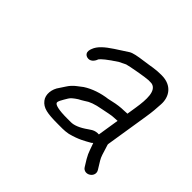

<svg xmlns="http://www.w3.org/2000/svg" viewBox="-132 -674 825 825"><g transform="rotate(45 280.5 -261.0)"><path d="M372.5 -146.3 372.1 -146.1 358.9 -137.5 358.4 -137.2C326.6 -114.2 301.7 -105.5 284 -105.5H258.8C208.8 -105.5 187.7 -112.4 182.8 -119.2L182.6 -119.5L182.3 -119.8C176.9 -126.2 189.5 -145.8 203.4 -169.1C208.2 -177.2 218.5 -186.3 236 -197.6C243.5 -201.5 254.1 -207.4 261.5 -212.2L262.1 -212.6L262.7 -213C276.9 -223.7 301.2 -233.1 337.4 -239.4C359.7 -243.2 385 -250.5 405 -250.5H405.7L421.2 -251.4L405.7 -153.3C395.1 -154.3 382.4 -152.1 372.5 -146.3ZM415.8 -106.7C433.1 -59.7 429.3 -62.4 461.8 -11C470.3 3.3 488.1 5 501.1 -3.9C514 -12.2 519.2 -28.7 510.7 -42.2C500.6 -58.4 498.4 -62.7 489.1 -77.3C480 -91.7 475 -111.8 468.8 -131.5L463.8 -147.3C463.1 -149.3 463 -151.2 463.3 -153.3L494.3 -348.9C500.8 -389.9 500.8 -401.4 503 -433.7C506.1 -480.6 479.1 -524 416.8 -524C376.3 -524 367.1 -519.5 318.4 -513.1C284.9 -508.7 261.4 -504.2 249.2 -496.7C230.7 -484.9 211.1 -471.9 192 -459.6C156.4 -436.2 132.8 -414.9 124.3 -391.4C120.4 -382 117.5 -370.3 123.4 -361.2C126.6 -356.2 131.8 -353.3 137.2 -351.9C155.7 -347 170.3 -362.3 175.7 -379.3C180.4 -387 204.1 -407.6 247.1 -434.8C259.6 -441 268.2 -445.1 275.8 -448.9C286.3 -452.7 376.1 -469 391.3 -469C402.7 -469 411.3 -468.6 412.6 -468.1L413.3 -467.9C447.1 -458.3 445.7 -406.1 436.3 -347.1L429.4 -303.1C429.4 -303.1 426.7 -303 425.7 -303L409.6 -302.1C390.6 -302 367.2 -299 345.8 -293.8L325.5 -289.4C286.2 -284.5 246.5 -271.4 215.5 -251.2C210.5 -247.1 202.4 -240.9 191.5 -232.8C178.9 -223.4 168.3 -211.8 159.9 -198.4C152.5 -186.5 147.1 -178.3 144.3 -174.7C124.3 -148.4 120.5 -112.1 137.5 -90.4C156.9 -65.4 185.3 -60.3 250.2 -60.3H277.5C288.3 -60.3 299.5 -61.4 311.4 -63.6L312.3 -63.7L313.3 -64C359.6 -76 381.6 -90 408.5 -105L409.1 -105.5L414.4 -110.4C414.9 -109.1 415.3 -107.9 415.8 -106.7Z"/></g></svg>

Font: MewTooHand
Style: BdWideIta
Weight: 400
Designer: Mew Too, Robert Jablonski
Version: Version 0.77